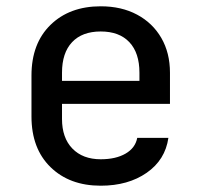

<svg xmlns="http://www.w3.org/2000/svg" viewBox="-20 -580 640 610"><path d="M300 10Q201 10 140.5 -49Q80 -108 80 -210V-340Q80 -442 140.5 -501Q201 -560 300 -560Q366 -560 415.5 -533.5Q465 -507 492.5 -459.5Q520 -412 520 -349V-250H177V-202Q177 -142 210 -108Q243 -74 300 -74Q348 -74 379 -92Q410 -110 416 -142H515Q505 -72 446 -31Q387 10 300 10ZM177 -349V-323H423V-349Q423 -412 391 -446Q359 -480 300 -480Q241 -480 209 -446Q177 -412 177 -349Z"/></svg>

Font: JetBrainsMono NFM Medium
Style: Regular
Weight: 500
Monospace: yes
Designer: Philipp Nurullin, Konstantin Bulenkov
Foundry: JetBrains
Version: Version 2.304; ttfautohint (v1.8.4.7-5d5b);Nerd Fonts 3.3.0